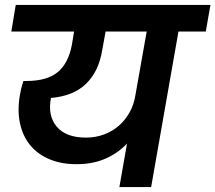

<svg xmlns="http://www.w3.org/2000/svg" viewBox="-20 -760 875 780"><path d="M329 -201Q368 -201 402 -213.5Q436 -226 462.5 -249Q489 -272 506.5 -303.5Q524 -335 530 -373L576 -632H409L395 -555Q381 -470 330 -420Q279 -370 187 -362Q173 -290 210.5 -245.5Q248 -201 329 -201ZM44 -740H835L816 -632H705L594 0H465L496 -177Q461 -139 409.5 -116Q358 -93 291 -93Q228 -93 180 -113.5Q132 -134 102 -171Q72 -208 61 -260Q50 -312 61 -375Q65 -400 75 -431H87Q171 -431 214.5 -467Q258 -503 272 -578L281 -632H26Z"/></svg>

Font: SVN-Poppins SemiBold
Style: Italic
Weight: 600
Italic angle: -10°
Designer: Ninad Kale (Devanagari), Jonny Pinhorn (Latin)
Foundry: Indian Type Foundry
Version: Version 3.002 2017; ttfautohint (v1.8.3)